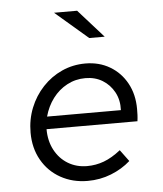

<svg xmlns="http://www.w3.org/2000/svg" viewBox="-53 -772 705 829"><g transform="rotate(-5 300.0 -358.0)"><path d="M294 10Q229 10 177 -19Q125 -48 95.5 -100Q66 -152 66 -219Q66 -276 86 -326Q106 -376 142 -414.5Q178 -453 225.5 -474.5Q273 -496 327 -496Q387 -496 433.5 -468.5Q480 -441 506.5 -392.5Q533 -344 533 -281Q533 -268 532.5 -255Q532 -242 530 -228H136Q136 -177 157 -137.5Q178 -98 214.5 -76Q251 -54 297 -54Q335 -54 370 -67Q405 -80 443 -110L480 -60Q444 -28 396 -9Q348 10 294 10ZM143 -282H463Q465 -326 446.5 -360Q428 -394 396 -413.5Q364 -433 322 -433Q279 -433 242.5 -413.5Q206 -394 180.5 -360Q155 -326 143 -282ZM354 -604 212 -726H312L421 -604Z"/></g></svg>

Font: Red Hat Mono
Style: Italic
Weight: 400
Italic angle: -12°
Monospace: yes
Designer: Pentagram, MCKL
Foundry: MCKL
Version: Version 1.030